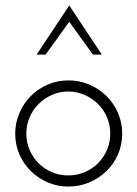

<svg xmlns="http://www.w3.org/2000/svg" viewBox="-20 -680 505 707"><path d="M36 -188Q36 -228 51.5 -264Q67 -300 93.5 -326.5Q120 -353 155.5 -368.5Q191 -384 232 -384Q273 -384 309 -368.5Q345 -353 372 -326.5Q399 -300 414.5 -264Q430 -228 430 -188Q430 -147 414.5 -111.5Q399 -76 372 -50Q345 -24 309 -8.5Q273 7 232 7Q191 7 155.5 -8.5Q120 -24 93.5 -50Q67 -76 51.5 -111.5Q36 -147 36 -188ZM77 -188Q77 -156 89 -128Q101 -100 122 -79Q143 -58 171 -46Q199 -34 231 -34Q263 -34 291.5 -46Q320 -58 341 -79Q362 -100 374 -128Q386 -156 386 -188Q386 -220 374 -248Q362 -276 341 -297Q320 -318 291.5 -330.5Q263 -343 231 -343Q199 -343 171 -330.5Q143 -318 122 -297Q101 -276 89 -248Q77 -220 77 -188ZM235 -660Q265 -615 295 -569.5Q325 -524 355 -479H322Q300 -509 278.5 -539.5Q257 -570 235 -600Q213 -570 191.5 -539.5Q170 -509 148 -479H115Q145 -524 175 -569.5Q205 -615 235 -660Z"/></svg>

Font: Josefin Slab
Style: Regular
Weight: 400
Designer: Santiago Orozco
Foundry: Typemade
Version: Version 1.000